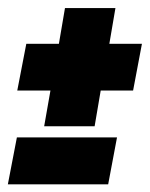

<svg xmlns="http://www.w3.org/2000/svg" viewBox="-29 -514 382 489"><path d="M83.5 -192.5H212L227.5 -283.5H310L332.5 -402.5H249.5L265 -493.5H136.5L121 -402.5H38L15 -283.5H99.5ZM-9 -44.5H246.5L269 -164H14Z"/></svg>

Font: Anybody UltraCondensed Thin ExtraBold
Style: Italic
Weight: 800
Italic angle: -10°
Version: Version 1.111